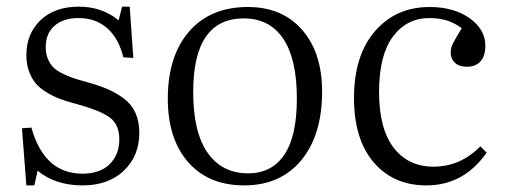

<svg xmlns="http://www.w3.org/2000/svg" viewBox="-20 -542 1514 576"><path d="M59.1 14.2 45.9 -157.2 74.2 -159.2Q112.8 -21 227.1 -21Q279.8 -21 308.8 -49.3Q337.9 -77.6 337.9 -124Q337.9 -168.5 309.1 -189.7Q280.3 -210.9 206.1 -231Q179.7 -237.8 160.4 -245.1Q141.1 -252.4 120.8 -264.4Q100.6 -276.4 87.9 -291Q75.2 -305.7 67.1 -327.6Q59.1 -349.6 59.1 -377Q59.1 -440.4 101.3 -481.2Q143.6 -522 216.8 -522Q286.1 -522 335.9 -481L346.2 -522H369.1L379.9 -368.2L350.1 -370.1Q335.9 -427.2 301.5 -457.5Q267.1 -487.8 215.8 -487.8Q169.9 -487.8 143.6 -464.8Q117.2 -441.9 117.2 -400.9Q117.2 -381.3 123.3 -366.2Q129.4 -351.1 138.9 -341.1Q148.4 -331.1 165.8 -322.3Q183.1 -313.5 199 -308.1Q214.8 -302.7 240.2 -295.9Q276.9 -285.6 302.2 -274.9Q327.6 -264.2 351.1 -246.8Q374.5 -229.5 386.2 -203.6Q397.9 -177.7 397.9 -143.1Q397.9 -74.2 351.6 -30Q305.2 14.2 228 14.2Q146 14.2 92.8 -29.8L83 14.2Z M712.4 14.2Q605.5 14.2 544.4 -55.7Q483.4 -125.5 483.4 -246.1Q483.4 -373.5 547.1 -447.3Q610.8 -521 723.6 -521Q826.7 -521 886.5 -452.4Q946.3 -383.8 946.3 -267.1Q946.3 -136.7 883.8 -61.3Q821.3 14.2 712.4 14.2ZM724.6 -22Q795.4 -22 833 -77.9Q870.6 -133.8 870.6 -246.1Q870.6 -365.2 829.6 -426Q788.6 -486.8 711.4 -486.8Q559.6 -486.8 559.6 -266.1Q559.6 -145.5 602.8 -83.7Q646 -22 724.6 -22Z M1259.3 14.2Q1160.2 14.2 1101.1 -54.9Q1042 -124 1042 -248Q1042 -375.5 1104.7 -448.2Q1167.5 -521 1269 -521Q1341.3 -521 1388.7 -487.5Q1436 -454.1 1436 -404.8Q1436 -374 1421.4 -357.9Q1406.7 -341.8 1381.3 -341.8Q1356.9 -341.8 1344.5 -353.8Q1332 -365.7 1332 -384.8Q1332 -397.9 1339.1 -412.1Q1346.2 -426.3 1365.2 -457Q1327.1 -487.8 1268.1 -487.8Q1200.2 -487.8 1158.7 -432.1Q1117.2 -376.5 1117.2 -266.1Q1117.2 -155.8 1160.9 -98.9Q1204.6 -42 1280.3 -42Q1361.3 -42 1420.9 -103L1439.9 -84Q1371.1 14.2 1259.3 14.2Z"/></svg>

Font: Literata Light
Style: Regular
Weight: 300
Designer: Latin by Veronika Burian and Jose Scaglione. Greek by Irene Vlachou. Cyrillic by Vera Evstafieva.
Foundry: TypeTogether
Version: Version 3.021